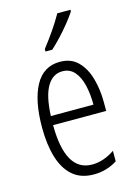

<svg xmlns="http://www.w3.org/2000/svg" viewBox="-118 -828 635 901"><g transform="rotate(-15 199.5 -377.5)"><path d="M205 -542Q259 -542 292 -509Q325 -476 340.5 -422Q356 -368 356 -305V-263H98Q99 -37 228 -37Q284 -37 338 -74V-23Q313 -7 284.5 1.5Q256 10 224 10Q161 10 121.5 -24.5Q82 -59 63.5 -121Q45 -183 45 -265Q45 -395 85 -468.5Q125 -542 205 -542ZM205 -496Q158 -496 130.5 -449.5Q103 -403 99 -307H306Q306 -358 296 -401Q286 -444 263.5 -470Q241 -496 205 -496ZM317 -757Q302 -734 279 -705.5Q256 -677 231 -650.5Q206 -624 186 -606H153V-618Q184 -658 208 -693Q232 -728 253 -765H317Z"/></g></svg>

Font: Noto Sans Gurmukhi ExtraCondensed Light
Style: Regular
Weight: 300
Width: 2
Designer: Jelle Bosma - Monotype Design Team
Foundry: Monotype Imaging Inc.
Version: Version 2.004; ttfautohint (v1.8.4.7-5d5b)